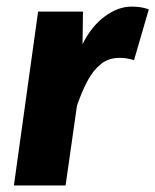

<svg xmlns="http://www.w3.org/2000/svg" viewBox="-20 -567 475 587"><path d="M382 -546.8Q398 -546.8 410.2 -544.8Q422.4 -542.8 435 -538.5L389.8 -383.2Q377.5 -386.8 367.4 -388.5Q357.2 -390.1 344.9 -390.1Q312.2 -390.1 288.4 -371.1Q264.7 -352.1 247.2 -319.1Q229.8 -286.2 215.3 -243.9L180.5 0H22.5L96.5 -531.6H233.7L232.3 -432Q259.7 -486.9 300.3 -516.8Q341 -546.8 382 -546.8Z"/></svg>

Font: Fira Sans Variable
Style: Italic
Weight: 397
Italic angle: -8°
Designer: Carrois Corporate & Edenspiekermann AG
Foundry: Carrois Corporate GbR & Edenspiekermann AG
Version: Version 4.202